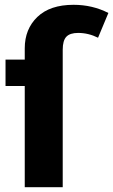

<svg xmlns="http://www.w3.org/2000/svg" viewBox="-20 -779 471 799"><path d="M431 -725 388 -622Q348 -642 305 -642Q271 -642 256 -626Q241 -610 241 -572V0H83V-421H3V-531H83V-578Q83 -658 135.5 -708.5Q188 -759 286 -759Q365 -759 431 -725Z"/></svg>

Font: Fira Sans BGR
Style: Bold
Weight: 700
Designer: bBox Type GmbH & Carrois Corporate GbR & Edenspiekermann AG
Foundry: bBox Type GmbH & Carrois Corporate GbR & Edenspiekermann AG
Version: Version 4.301